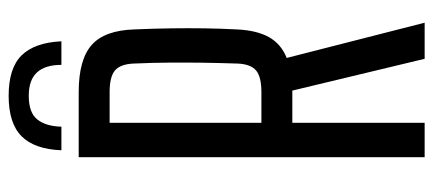

<svg xmlns="http://www.w3.org/2000/svg" viewBox="-299 -703 1002 444"><g transform="rotate(-90 202.0 -481.0)"><path d="M202.5 -962Q266.5 -962 296 -932Q325.5 -902 328.5 -840H274Q274 -877.5 256.5 -896.5Q239 -915.5 202.5 -915.5Q163.5 -915.5 147.8 -895.8Q132 -876 131 -840H76.5Q79 -902.5 109 -932.2Q139 -962 202.5 -962ZM60.5 0V-800H211Q286 -800 320 -770Q354 -740 356 -670.5Q358 -623.5 358.5 -584.5Q359 -545.5 358.5 -509.8Q358 -474 356 -435Q354 -388.5 338.2 -360.2Q322.5 -332 290 -319L371.5 0H288L214.5 -306H140V0ZM140 -377.5H210.5Q246.5 -377.5 261 -389.8Q275.5 -402 277 -432Q278.5 -477.5 279 -515.2Q279.5 -553 279.2 -590.8Q279 -628.5 277 -673.5Q275.5 -704 261 -716.2Q246.5 -728.5 211 -728.5H140Z"/></g></svg>

Font: Big Shoulders Text Thin
Style: Regular
Weight: 400
Version: Version 2.002